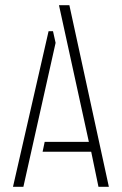

<svg xmlns="http://www.w3.org/2000/svg" viewBox="-20 -719 469 739"><path d="M359 0 331 -135H144L152 -173H322L207 -699H247L399 0ZM30 0 167 -599H184L194 -554L70 0Z"/></svg>

Font: Stick No Bills ExtraLight
Style: Regular
Weight: 200
Designer: Kosala Senevirathne, Siva Puranthara, Lasantha Premarathna, Tharique Azeez
Foundry: mooniak
Version: Version 2.000